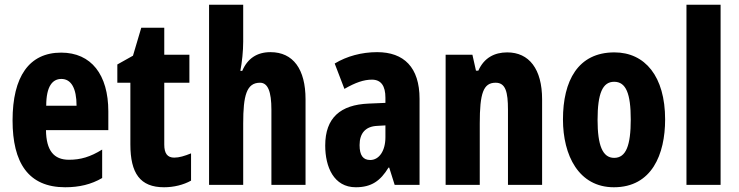

<svg xmlns="http://www.w3.org/2000/svg" viewBox="-20 -780 3116 810"><path d="M238 -558C103 -558 33 -457 33 -272C33 -94 99 10 255 10C314 10 365 -2 411 -29V-149C361 -118 320 -106 271 -106C207 -106 175 -145 174 -231H437V-310C437 -465 365 -558 238 -558ZM239 -447C280 -447 303 -408 303 -334H175C175 -417 202 -447 239 -447Z M715 -115C686 -115 673 -133 673 -170V-431H779V-549H673V-663H576L541 -545L475 -508V-431H530V-171C530 -49 571 10 672 10C713 10 754 0 786 -18V-133C759 -122 736 -115 715 -115Z M1006 -604V-760H862V0H1006V-259C1006 -377 1020 -431 1077 -431C1110 -431 1125 -394 1125 -317V0H1269V-361C1269 -488 1217 -560 1121 -560C1064 -560 1024 -533 1002 -481H994C1001 -517 1006 -565 1006 -604Z M1571 -560C1506 -560 1443 -543 1392 -512L1433 -405C1480 -432 1515 -444 1549 -444C1588 -444 1606 -417 1606 -368V-346L1535 -343C1416 -338 1352 -283 1352 -166C1352 -76 1388 10 1481 10C1547 10 1585 -17 1619 -73H1622L1645 0H1750V-363C1750 -496 1684 -560 1571 -560ZM1572 -249 1606 -251V-201C1606 -143 1579 -105 1542 -105C1512 -105 1497 -124 1497 -168C1497 -218 1522 -247 1572 -249Z M2120 -559C2066 -559 2022 -536 1998 -482H1988L1973 -549H1860V0H2004V-259C2004 -387 2019 -431 2071 -431C2113 -431 2123 -392 2123 -317V0H2267V-361C2267 -489 2212 -559 2120 -559Z M2786 -276C2786 -458 2701 -559 2572 -559C2418 -559 2355 -439 2355 -276C2355 -125 2421 10 2570 10C2730 10 2786 -129 2786 -276ZM2501 -274C2501 -386 2522 -435 2571 -435C2621 -435 2641 -385 2641 -276C2641 -166 2621 -114 2571 -114C2522 -114 2501 -167 2501 -274Z M3020 0V-760H2876V0Z"/></svg>

Font: Noto Sans Kannada ExtraCondensed ExtraBold
Style: Regular
Weight: 800
Width: 2
Designer: Jelle Bosma - Monotype Design Team
Foundry: Monotype Imaging Inc.
Version: Version 2.005